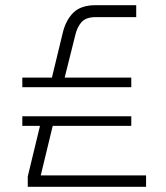

<svg xmlns="http://www.w3.org/2000/svg" viewBox="-20 -720 640 740"><path d="M87 0V-40L139 -255H188L132 -23L117 -44H543V0ZM66 -235V-272H486V-235ZM66 -384V-421H486V-384ZM176 -404 222 -594Q234 -643 263 -671.5Q292 -700 349 -700H505V-654H349Q311 -654 294 -634.5Q277 -615 270 -584L225 -404Z"/></svg>

Font: SUSE Thin ExtraLight
Style: Regular
Weight: 250
Version: Version 1.000